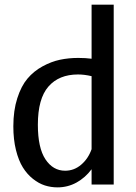

<svg xmlns="http://www.w3.org/2000/svg" viewBox="-20 -790 582 822"><path d="M37.1 -249Q37.1 -316.9 54 -369.4Q70.8 -421.9 97.7 -453.6Q124.5 -485.4 162.1 -505.9Q199.7 -526.4 236.8 -534.2Q273.9 -542 314.9 -542Q347.2 -542 372.1 -538.6V-770H466.8V0H372.1V-65.4Q345.2 -29.3 307.6 -8.5Q270 12.2 226.1 12.2Q198.2 12.2 172.1 3.9Q146 -4.4 121.1 -24.2Q96.2 -43.9 77.9 -73.2Q59.6 -102.5 48.3 -147.7Q37.1 -192.9 37.1 -249ZM314 -471.2Q232.4 -471.2 187.3 -419.4Q142.1 -367.7 142.1 -255.9Q142.1 -156.7 174.6 -107.9Q207 -59.1 258.8 -59.1Q297.4 -59.1 327.6 -85Q357.9 -110.8 372.1 -151.4V-463.9Q341.3 -471.2 314 -471.2Z"/></svg>

Font: Aurulent Sans
Style: Regular
Weight: 400
Version: Version 2007.05.04